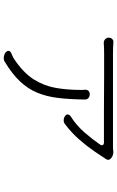

<svg xmlns="http://www.w3.org/2000/svg" viewBox="183 -758 634 1040"><g transform="rotate(90 500.0 -238.0)"><path d="M838 -522Q852 -510 841 -494Q841 -493 839.5 -491.5Q838 -490 837 -488Q824 -468 798.5 -430.5Q773 -393 736 -350.5Q699 -308 652 -273Q644 -266 631.5 -266Q619 -266 609 -273Q600 -279 600 -287.5Q600 -296 609 -303Q660 -335 699 -380.5Q738 -426 763 -463Q769 -472 765.5 -478Q762 -484 752 -484Q725 -484 682 -484Q639 -484 587.5 -484Q536 -484 483.5 -484.5Q431 -485 386 -485Q341 -485 310.5 -485Q280 -485 272 -485Q254 -485 240 -484.5Q226 -484 212 -483Q201 -483 192.5 -490.5Q184 -498 184 -510Q184 -522 192 -529.5Q200 -537 212 -535Q226 -534 240 -533.5Q254 -533 272 -533Q280 -533 316.5 -533Q353 -533 406.5 -533Q460 -533 520 -533Q580 -533 635.5 -533Q691 -533 731 -533Q771 -533 784 -533L803 -535Q811 -535 820.5 -532Q830 -529 837 -523ZM492 -407Q504 -407 512 -399Q520 -391 519 -379Q518 -298 510.5 -235.5Q503 -173 482 -122.5Q461 -72 421 -29.5Q381 13 315 53Q305 60 290.5 58.5Q276 57 264 49V48Q254 40 255.5 31.5Q257 23 268 18Q276 14 282 12Q288 10 302 1Q376 -49 411 -105.5Q446 -162 456.5 -225Q467 -288 467 -354Q467 -364 467 -369Q467 -374 466 -381Q465 -392 471.5 -399.5Q478 -407 489 -407Z"/></g></svg>

Font: Chiron GoRound TC L
Style: Regular
Weight: 300
Designer: Ryoko NISHIZUKA 西塚涼子 (kana, bopomofo & ideographs); Paul D. Hunt (Latin, Greek & Cyrillic); Sandoll Communications 산돌커뮤니
Foundry: Adobe
Version: Version 1.000;hotconv 1.1.1;makeotfexe 2.6.0